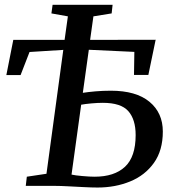

<svg xmlns="http://www.w3.org/2000/svg" viewBox="-20 -790 732 816"><path d="M394.5 7Q369.5 7 335.8 5.2Q302 3.5 269.5 1.8Q237 0 214.5 0H89.5L94 -39L177.5 -51.5L249 -578L105.5 -569L67.5 -471H7L36.5 -620.5H254.5L268.5 -720.5L198.5 -733L203.5 -769.5H458.5L454.5 -733L377 -720.5L363 -620.5L641.5 -621L610.5 -471.5H549.5L551 -569.5L357.5 -578.5L332 -395.5Q354.5 -399 386 -401.8Q417.5 -404.5 451 -404.5Q558.5 -404.5 615.2 -357.5Q672 -310.5 672 -231Q672 -150.5 634 -97.5Q596 -44.5 533 -18.8Q470 7 394.5 7ZM284 -48Q299 -44.5 330.2 -41.8Q361.5 -39 382 -39Q466 -39 511.2 -81.2Q556.5 -123.5 556.5 -216Q556.5 -282.5 525.2 -317.8Q494 -353 417 -353Q395 -353 367.8 -350.5Q340.5 -348 325 -345Z"/></svg>

Font: Merriweather Text Regular
Style: Italic
Weight: 400
Italic angle: -7.8°
Designer: Eben Sorkin
Foundry: Eben Sorkin
Version: Version 2.100; ttfautohint (v1.7.19-72a1) -l 8 -r 50 -G 200 